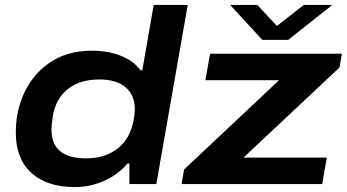

<svg xmlns="http://www.w3.org/2000/svg" viewBox="-20 -744 1402 776"><path d="M282.2 12.2Q170.4 12.2 107.2 -44.9Q43.9 -102.1 43.9 -207Q43.9 -283.2 68.8 -347.2Q102.1 -433.6 174.3 -486.3Q246.6 -539.1 351.1 -539.1Q417 -539.1 468.5 -518.6Q520 -498 547.9 -460H555.2L601.1 -724.1H738.8L611.8 0H502.9V-83H495.1Q453.6 -35.2 397.5 -11.5Q341.3 12.2 282.2 12.2ZM1323.2 -724.1 1145 -583H1040L910.2 -724.1H1020L1099.1 -639.2L1208 -724.1ZM713.9 0 724.1 -59.1 1107.9 -419.9H810.1L829.1 -526.9H1361.8L1352.1 -471.2L963.9 -106.9H1300.8L1282.2 0ZM328.1 -104Q405.3 -104 456.1 -144.3Q506.8 -184.6 520 -258.8Q524.9 -283.7 524.9 -301.8Q524.9 -359.9 487.3 -391.4Q449.7 -422.9 381.8 -422.9Q302.2 -422.9 253.2 -383.3Q204.1 -343.8 192.9 -271Q188 -236.3 188 -220.2Q188 -104 328.1 -104Z"/></svg>

Font: Archivo Expanded SemiBold
Style: Italic
Weight: 600
Width: 7
Italic angle: -10°
Designer: Hector Gatti
Foundry: Omnibus-Type
Version: Version 2.001